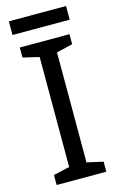

<svg xmlns="http://www.w3.org/2000/svg" viewBox="-129 -909 598 963"><g transform="rotate(-15 169.5 -427.5)"><path d="M298 0H40V-52L124 -71V-642L40 -662V-714H298V-662L214 -642V-71L298 -52ZM318 -855V-784H21V-855Z"/></g></svg>

Font: Noto Sans Inscriptional Pahlavi
Style: Regular
Weight: 400
Designer: Monotype Design Team
Foundry: Monotype Imaging Inc.
Version: Version 2.003; ttfautohint (v1.8.4.7-5d5b)